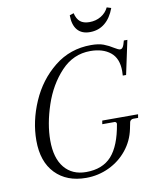

<svg xmlns="http://www.w3.org/2000/svg" viewBox="-90 -884 785 966"><g transform="rotate(-10 302.0 -401.5)"><path d="M272 12Q173 12 115 -48Q57 -108 57 -216Q57 -315 100 -414Q143 -513 223.5 -577.5Q304 -642 411 -642Q450 -642 475 -632.5Q500 -623 525 -607Q533 -602 540.5 -598.5Q548 -595 553 -595Q565 -595 572 -616L578 -636H596L559 -463H542Q543 -471 543 -486Q543 -551 504.5 -582Q466 -613 402 -613Q315 -613 252.5 -546.5Q190 -480 158 -384Q126 -288 126 -204Q126 -114 166 -65.5Q206 -17 277 -17Q361 -17 407 -68Q453 -119 471 -229Q471 -234 468 -237Q465 -240 461 -240H398L401 -258H584L581 -240H556Q550 -240 544.5 -236Q539 -232 538 -226L531 -192Q519 -133 481.5 -86.5Q444 -40 389 -14Q334 12 272 12ZM522 -815 544 -808Q526 -759 494 -733Q462 -707 418 -707Q376 -707 354 -733Q332 -759 332 -808L353 -815Q360 -785 377 -771Q394 -757 424 -757Q457 -757 483 -772.5Q509 -788 522 -815Z"/></g></svg>

Font: Arapey
Style: Italic
Weight: 400
Italic angle: -12°
Designer: Eduardo Rodriguez Tunni
Foundry: Eduardo Rodriguez Tunni
Version: Version 3.000